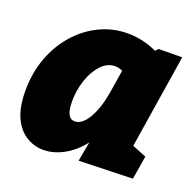

<svg xmlns="http://www.w3.org/2000/svg" viewBox="-105 -667 808 792"><g transform="rotate(20 298.5 -270.5)"><path d="M162 15Q122 15 87 -6.5Q52 -28 31 -73Q10 -118 10 -191Q10 -267 34 -333Q58 -399 101.5 -449Q145 -499 203 -527.5Q261 -556 328 -556Q359 -556 391.5 -549Q424 -542 456 -527L468 -539L571 -540L506 -128L568 -103L551 0L315 7L331 -79Q295 -33 250.5 -9Q206 15 162 15ZM244 -140Q276 -140 302.5 -185Q329 -230 341 -303L357 -403Q341 -411 324 -411Q290 -411 263 -382Q236 -353 221 -308Q206 -263 206 -214Q206 -140 244 -140Z"/></g></svg>

Font: Bitter Black
Style: Italic
Weight: 900
Italic angle: -9°
Designer: Sol Matas, and Bitter project Authors
Foundry: Sol Matas
Version: Version 2.001